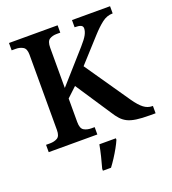

<svg xmlns="http://www.w3.org/2000/svg" viewBox="-163 -836 1058 1180"><g transform="rotate(-20 365.5 -246.5)"><path d="M32 0V-48H58Q86 -48 106 -59.5Q126 -71 126 -110V-604Q126 -642 106 -654Q86 -666 59 -666H32V-714H350V-666H327Q299 -666 279.5 -654Q260 -642 260 -600V-337L441 -541Q473 -577 485 -599.5Q497 -622 497 -641Q497 -655 484.5 -661Q472 -667 444 -667V-714H693V-667Q655 -667 622.5 -642Q590 -617 553 -576L414 -423L616 -130Q646 -87 671.5 -67.5Q697 -48 727 -48H731V0H693Q641 0 606.5 -5Q572 -10 549.5 -21Q527 -32 509.5 -51Q492 -70 474 -99L323 -327L260 -268V-114Q260 -72 280 -60Q300 -48 329 -48H350V0ZM306 208Q315 177 325 136Q335 95 341 61H449V71Q440 92 425 119Q410 146 392.5 173Q375 200 359 221H306Z"/></g></svg>

Font: Noto Serif Hentaigana SemiBold
Style: Regular
Weight: 600
Designer: Kazuhiro Yamada
Foundry: nipponia
Version: Version 1.000; ttfautohint (v1.8.4.7-5d5b)